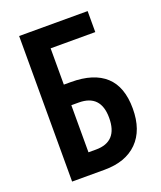

<svg xmlns="http://www.w3.org/2000/svg" viewBox="-133 -800 743 885"><g transform="rotate(-20 238.0 -357.0)"><path d="M67 0V-714H403V-611H184V-433H219Q330 -433 387.5 -380.5Q445 -328 445 -221Q445 -115 387.5 -57.5Q330 0 226 0ZM221 -101Q328 -101 328 -218Q328 -332 220 -332H184V-101Z"/></g></svg>

Font: Noto Sans ExtraCondensed SemiBold
Style: Regular
Weight: 600
Width: 2
Designer: Monotype Design Team
Foundry: Monotype Imaging Inc.
Version: Version 2.013; ttfautohint (v1.8.4.7-5d5b)